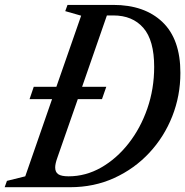

<svg xmlns="http://www.w3.org/2000/svg" viewBox="-74 -782 774 802"><path d="M-54.5 0 -45 -26.5 31.5 -45.5 143.5 -368H49.5L67 -419.5H161.5L265 -716.5L198.5 -735.5L208 -761.5H399Q529.5 -761.5 604.5 -690Q679.5 -618.5 679.5 -477.5Q679.5 -382 645.5 -296Q611.5 -210 549.5 -143.5Q487.5 -77 403.2 -38.5Q319 0 218.5 0ZM212.5 -45.5Q284 -45.5 348.5 -82.2Q413 -119 463 -182.8Q513 -246.5 541.5 -328.8Q570 -411 570 -502.5Q570 -613.5 524.8 -665.5Q479.5 -717.5 399.5 -717.5H372.5L269 -419.5H370L352 -368H251L165.5 -123Q156.5 -98 156.5 -82.5Q156.5 -63 169.5 -54.2Q182.5 -45.5 212.5 -45.5Z"/></svg>

Font: Libre Caslon Condensed Medium Italic
Style: Regular
Weight: 500
Italic angle: -22.583°
Designer: Pablo Impallari, Rodrigo Fuenzalida, Katja Schimmel, Ertekin Erdin
Foundry: Pablo Impallari, Rodrigo Fuenzalida
Version: Version 2.000; ttfautohint (v1.8.4.7-5d5b);gftools[0.9.33]